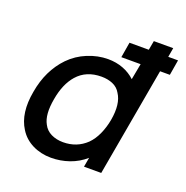

<svg xmlns="http://www.w3.org/2000/svg" viewBox="-135 -875 984 1015"><g transform="rotate(20 357.0 -367.0)"><path d="M700 -611.5H645L536.5 0H439.5L449 -53Q409.5 -18.5 360.5 -1.5Q311.5 15.5 258.5 15.5Q230 15.5 203.5 9.5Q177 3.5 154 -8Q131 -19.5 112.2 -36.2Q93.5 -53 80 -75Q29.5 -154 53 -281Q74.5 -407 153 -488.5Q195 -531.5 251 -554.5Q308 -578 365.5 -578Q412 -578 451 -563Q490 -548 518.5 -521L535.5 -611.5H427L441.5 -698H550L559.5 -750H668.5L659.5 -698H714.5ZM489.5 -281Q506.5 -376.5 472 -428Q457.5 -454 429.2 -466.5Q401 -479 364.5 -479Q279 -479 229 -422Q184 -371 168.5 -281Q152 -189.5 179 -141.5Q193.5 -112.5 223.2 -98Q253 -83.5 290.5 -83.5Q367.5 -83.5 421 -134.5Q447 -160.5 464.2 -198.8Q481.5 -237 489.5 -281Z"/></g></svg>

Font: Russisch Sans SemiBold
Style: Italic
Weight: 600
Width: 4
Italic angle: -10°
Designer: Michael Sharanda (font) & Cristiano Sobral (main changes)
Foundry: Michael Sharanda
Version: Version 2.00;September 8, 2020;FontCreator 13.0.0.2681 64-bi